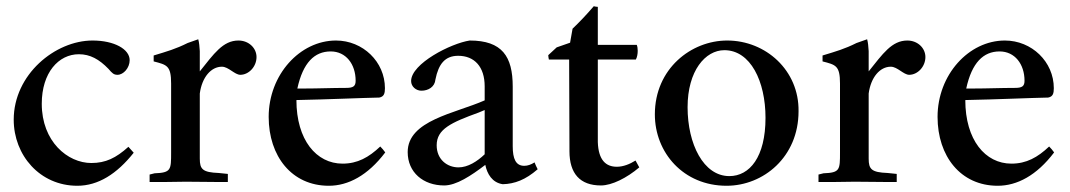

<svg xmlns="http://www.w3.org/2000/svg" viewBox="-20 -584 3433 616"><path d="M392 -113C352 -77 319 -61 273 -61C197 -61 114 -130 114 -251C114 -351 168 -410 233 -410C269 -410 298 -394 328 -363C340 -349 345 -344 357 -344C376 -344 396 -366 396 -391C396 -426 347 -454 277 -454C157 -454 24 -345 24 -200C24 -86 108 12 228 12C295 12 355 -26 409 -94Z M621 -420C620 -435 619 -448 616 -458L582 -446C544 -427 516 -419 473 -406V-387C515 -376 529 -374 529 -316V-95C529 -39 529 -30 476 -28L460 -24V0H502C529 0 550 -1 576 -1C618 -1 652 0 688 0H711V-26L682 -29C630 -31 621 -41 621 -75V-94V-284C628 -336 657 -370 692 -370C713 -370 733 -344 751 -344C778 -344 803 -370 803 -401C803 -430 778 -454 745 -454C695 -454 666 -411 621 -355Z M1200 -114C1163 -79 1127 -59 1079 -59C995 -59 931 -135 931 -263C1034 -265 1142 -270 1197 -271C1212 -274 1215 -284 1215 -301C1215 -386 1144 -454 1058 -454C942 -454 842 -344 842 -209C842 -83 916 12 1035 12C1097 12 1160 -21 1216 -95C1211 -102 1206 -108 1200 -114ZM1041 -419C1090 -419 1121 -378 1121 -325C1121 -308 1114 -302 1091 -302C1045 -302 1001 -300 956 -300H934C952 -383 989 -419 1041 -419Z M1705 -41C1701 -48 1698 -56 1695 -63C1684 -56 1673 -52 1662 -52C1635 -52 1625 -74 1625 -115V-306C1625 -403 1591 -454 1487 -454C1427 -445 1299 -380 1299 -324C1299 -306 1315 -293 1332 -293C1354 -293 1375 -305 1377 -329C1387 -379 1408 -405 1450 -405C1502 -405 1535 -370 1535 -307V-262C1440 -220 1288 -198 1288 -96C1288 -31 1338 11 1405 11C1444 11 1491 -20 1537 -55C1543 -26 1559 2 1593 7C1631 6 1666 -7 1705 -41ZM1535 -89C1511 -66 1481 -47 1451 -47C1415 -47 1381 -72 1381 -118C1381 -170 1428 -191 1516 -223L1535 -231Z M2031 -47 2019 -69C2000 -57 1979 -49 1959 -49C1924 -49 1900 -70 1898 -128V-393H2020C2024 -400 2026 -411 2026 -421C2026 -428 2025 -435 2023 -440H1898V-562C1894 -562 1889 -563 1885 -564C1861 -536 1839 -513 1817 -492L1809 -447L1766 -432L1739 -407C1739 -403 1740 -398 1741 -393H1806C1806 -299 1807 -204 1807 -110V-99C1807 -27 1841 11 1908 11C1943 11 1991 -13 2031 -47Z M2313 -454C2198 -454 2081 -364 2081 -217C2081 -94 2173 12 2311 12C2429 12 2542 -80 2542 -227C2544 -358 2437 -454 2313 -454ZM2304 -423C2388 -423 2436 -323 2436 -206C2436 -80 2385 -19 2320 -19C2237 -19 2186 -122 2186 -240C2186 -357 2243 -423 2304 -423Z M2767 -420C2766 -435 2765 -448 2762 -458L2728 -446C2690 -427 2662 -419 2619 -406V-387C2661 -376 2675 -374 2675 -316V-95C2675 -39 2675 -30 2622 -28L2606 -24V0H2648C2675 0 2696 -1 2722 -1C2764 -1 2798 0 2834 0H2857V-26L2828 -29C2776 -31 2767 -41 2767 -75V-94V-284C2774 -336 2803 -370 2838 -370C2859 -370 2879 -344 2897 -344C2924 -344 2949 -370 2949 -401C2949 -430 2924 -454 2891 -454C2841 -454 2812 -411 2767 -355Z M3346 -114C3309 -79 3273 -59 3225 -59C3141 -59 3077 -135 3077 -263C3180 -265 3288 -270 3343 -271C3358 -274 3361 -284 3361 -301C3361 -386 3290 -454 3204 -454C3088 -454 2988 -344 2988 -209C2988 -83 3062 12 3181 12C3243 12 3306 -21 3362 -95C3357 -102 3352 -108 3346 -114ZM3187 -419C3236 -419 3267 -378 3267 -325C3267 -308 3260 -302 3237 -302C3191 -302 3147 -300 3102 -300H3080C3098 -383 3135 -419 3187 -419Z"/></svg>

Font: Sibila
Style: Regular
Weight: 400
Designer: Stefan Peev
Foundry: Context Ltd
Version: Version 1.000